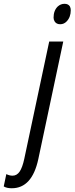

<svg xmlns="http://www.w3.org/2000/svg" viewBox="-132 -754 394 1014"><path d="M172.9 -719.7Q188.5 -733.9 208.7 -733.9Q229 -733.9 237.3 -719.7Q241.7 -710.9 241.7 -700.2Q241.7 -663.1 219.7 -640.6Q205.6 -626 185.8 -626Q166 -626 156.7 -640.6Q150.9 -650.4 150.9 -660.6Q150.9 -698.2 172.9 -719.7ZM-69.8 240.2Q-97.2 240.2 -112.3 230.5L-98.6 165.5Q-82 173.8 -65.9 173.8Q-43 173.8 -28.3 152.3Q-13.7 130.9 -3.9 85.4L127.9 -534.7H202.1L70.3 86.4Q37.1 240.2 -69.8 240.2Z"/></svg>

Font: Open Sans Hebrew Condensed
Style: Italic
Weight: 400
Width: 3
Italic angle: -12°
Foundry: Ascender Corporation, Yanek Iontef
Version: Version 2.001;PS 002.001;hotconv 1.0.70;makeotf.lib2.5.58329